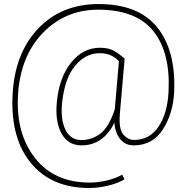

<svg xmlns="http://www.w3.org/2000/svg" viewBox="-20 -709 918 950"><path d="M841.8 -255.4Q836.9 -148.4 786.1 -69.1Q735.4 10.3 641.6 10.3Q601.1 10.3 575.7 -19.5Q550.3 -49.3 545.9 -102.1Q519 -46.4 478 -18.1Q437 10.3 383.8 10.3Q317.4 10.3 284.7 -47.9Q252 -106 261.2 -203.1Q272.5 -325.2 331.5 -398.9Q390.6 -472.7 474.6 -472.7Q515.1 -472.7 540.5 -459.2Q565.9 -445.8 596.7 -418.9L572.8 -143.1Q567.4 -68.8 590.6 -42.7Q613.8 -16.6 643.1 -16.6Q720.2 -16.6 764.4 -82.3Q808.6 -147.9 814 -255.4Q823.7 -448.7 738.8 -554.9Q653.8 -661.1 465.8 -661.1Q301.8 -661.1 190.2 -544.2Q78.6 -427.2 68.8 -233.4Q59.1 -46.4 154.1 74Q249 194.3 423.3 194.3Q465.8 194.3 510 183.6Q554.2 172.9 584.5 155.3L596.2 177.7Q565.9 197.3 516.1 209.2Q466.3 221.2 421.4 221.2Q235.8 221.2 134.3 99.4Q32.7 -22.5 42 -233.4Q50.8 -441.9 166.7 -565.4Q282.7 -689 467.8 -689Q664.1 -689 757.1 -574.7Q850.1 -460.4 841.8 -255.4ZM287.6 -203.1Q278.3 -121.6 303 -68.8Q327.6 -16.1 382.8 -16.1Q435.5 -16.1 477.5 -48.6Q519.5 -81.1 547.9 -168.5L568.4 -405.8Q551.8 -424.8 528.1 -435.3Q504.4 -445.8 473.1 -445.8Q403.8 -445.8 352.1 -384Q300.3 -322.3 287.6 -203.1Z"/></svg>

Font: TypoPRO Roboto Slab
Style: Thin
Weight: 250
Designer: Google
Version: Version 1.100263; 2013; ttfautohint (v0.94.20-1c74) -l 8 -r 